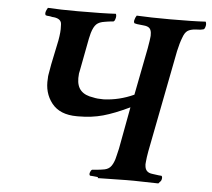

<svg xmlns="http://www.w3.org/2000/svg" viewBox="-49 -699 831 754"><g transform="rotate(5 367.0 -322.5)"><path d="M109.9 -647Q158.2 -644 227.1 -644Q328.1 -644 377.9 -647Q382.3 -638.2 377 -624Q376 -619.1 371.1 -616.2Q369.1 -616.2 365.2 -615.7Q361.3 -615.2 359.9 -615.2Q355.5 -614.7 347.2 -613.5Q338.9 -612.3 336.9 -611.8Q315.4 -608.9 304.4 -598.4Q293.5 -587.9 286.1 -563Q286.1 -562 280.8 -541L256.8 -415Q256.3 -412.6 255.4 -408Q254.4 -403.3 253.9 -400.9Q253.9 -397.9 253.4 -391.6Q252.9 -385.3 252.9 -382.8Q252.9 -350.6 269.3 -333.5Q285.6 -316.4 317.9 -312Q333 -308.1 358.9 -308.1Q420.4 -310.5 478 -336.9L514.2 -522.9Q520.5 -559.1 521 -567.9Q521.5 -570.3 521.5 -573.5Q521.5 -576.7 521.2 -580.1Q521 -583.5 521 -585Q519.5 -597.7 512.7 -603.5Q505.9 -609.4 492.2 -610.8Q490.7 -611.3 464.8 -613.8Q462.9 -613.8 459.5 -615Q456.1 -616.2 454.1 -616.2Q449.2 -621.1 453.1 -631.8Q454.1 -637.7 460 -647Q514.2 -644 591.8 -644Q685.1 -644 731.9 -647Q736.8 -637.2 731.9 -624Q731 -619.1 726.1 -616.2Q724.1 -616.2 720 -615Q715.8 -613.8 713.9 -613.8Q710.4 -613.8 704.1 -613.3Q697.8 -612.8 694.8 -612.8Q674.3 -611.3 663.6 -604Q652.8 -596.7 646 -577.1Q637.2 -555.2 629.9 -522L551.8 -120.1Q547.4 -95.7 545.9 -78.1Q544.4 -67.4 545.9 -60.1Q548.8 -36.1 575.2 -33.2Q580.1 -32.2 600.1 -29.8Q602.1 -29.8 606 -29.3Q609.9 -28.8 611.8 -28.8Q615.7 -25.4 614.3 -16.8Q612.8 -8.3 607.9 -4.9L602.1 2H597.2L505.9 0H476.1L362.8 2L363.8 -2Q356.4 -2.9 345.5 -3.9Q334.5 -4.9 332 -4.9Q326.7 -10.3 332 -21Q333.5 -25.9 337.9 -28.8Q339.4 -28.8 343.3 -29.3Q347.2 -29.8 349.1 -29.8Q372.6 -31.7 378.9 -33.2Q397.9 -35.2 408.2 -45.2Q418.5 -55.2 425.8 -78.1Q425.8 -78.6 429.9 -94.5Q434.1 -110.4 436 -120.1L466.8 -286.1Q406.7 -257.3 362.5 -245.1Q318.4 -232.9 267.1 -232.9H259.8Q192.9 -232.9 160.9 -273.4Q128.9 -314 133.8 -371.1Q133.8 -379.9 134.8 -384.8Q135.7 -391.6 138.4 -405.5Q141.1 -419.4 142.1 -426.8L162.1 -522.9Q168.5 -559.1 167 -578.1Q167 -587.9 166 -592.8Q161.1 -611.3 129.9 -612.8Q120.1 -615.2 116.2 -615.2Q109.9 -615.2 104 -617.2Q99.6 -622.1 103 -632.8Q104 -636.7 109.9 -647Z"/></g></svg>

Font: Common Serif SemiBold
Style: Italic
Weight: 600
Italic angle: -12°
Designer: Philipp H. Poll, Khaled Hosny
Foundry: Stefan Peev, Context Ltd.
Version: Version 1.026